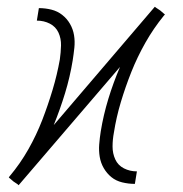

<svg xmlns="http://www.w3.org/2000/svg" viewBox="-20 -544 540 568"><path d="M35 4 32 1 20 -7 6 -19 8 -22Q40 -60 64 -102.5Q88 -145 105 -189Q122 -233 135.5 -278Q149 -323 157 -368Q160 -389 160.5 -409.5Q161 -430 153 -447.5Q145 -465 127.5 -474Q110 -483 89 -483L95 -520Q114 -520 132 -515.5Q150 -511 164 -500Q178 -489 187 -473.5Q196 -458 199 -440Q202 -422 200 -403Q198 -384 195 -365Q187 -316 172.5 -268.5Q158 -221 139 -174L438 -524L442 -521L454 -513L468 -501L465 -498Q434 -460 410 -417.5Q386 -375 368.5 -331Q351 -287 337.5 -242Q324 -197 317 -152Q313 -131 313 -110.5Q313 -90 321 -72.5Q329 -55 346.5 -46Q364 -37 385 -37L379 0Q360 0 341.5 -4.5Q323 -9 309.5 -20Q296 -31 287 -46.5Q278 -62 275 -80Q272 -98 273.5 -117Q275 -136 278 -155Q286 -204 300.5 -251.5Q315 -299 335 -346Z"/></svg>

Font: Iosevka Extralight
Style: Italic
Weight: 200
Italic angle: -9°
Monospace: yes
Designer: Belleve Invis
Foundry: Belleve Invis
Version: Version 32.5.0; ttfautohint (v1.8.4)